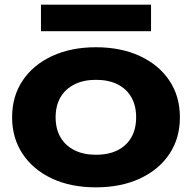

<svg xmlns="http://www.w3.org/2000/svg" viewBox="-20 -789 825 825"><path d="M392 16Q284 16 203 -22Q122 -60 77 -128Q32 -196 32 -285Q32 -375 77 -442.5Q122 -510 203.5 -548Q285 -586 392 -586Q500 -586 581.5 -548Q663 -510 708 -442.5Q753 -375 753 -285Q753 -195 708 -127.5Q663 -60 581.5 -22Q500 16 392 16ZM392 -124Q447 -124 485.5 -143.5Q524 -163 544.5 -199Q565 -235 565 -285Q565 -335 544.5 -371Q524 -407 485.5 -426.5Q447 -446 392 -446Q339 -446 300 -426.5Q261 -407 240 -371Q219 -335 219 -285Q219 -235 240 -199Q261 -163 300 -143.5Q339 -124 392 -124ZM156 -655V-769H629V-655Z"/></svg>

Font: Unbounded SemiBold
Style: Regular
Weight: 600
Designer: Luke Prowse, Jean-Baptiste Morizot, Fátima Lázaro, Florian Runge
Foundry: NaN
Version: Version 1.700